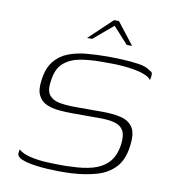

<svg xmlns="http://www.w3.org/2000/svg" viewBox="-72 -672 683 743"><g transform="rotate(10 269.0 -300.5)"><path d="M44 -51Q61 -36 92 -29Q123 -22 156 -20.5Q189 -19 213 -19Q222 -19 232 -19Q242 -19 252 -20Q299 -21 335.5 -31Q372 -41 396 -65.5Q420 -90 427 -136Q432 -174 421.5 -192.5Q411 -211 387.5 -217.5Q364 -224 328 -224Q312 -224 294.5 -224Q277 -224 259 -224Q241 -224 221 -224Q195 -224 167.5 -226.5Q140 -229 118.5 -238.5Q97 -248 86 -270Q75 -292 81 -331Q87 -378 109 -405Q131 -432 163.5 -444.5Q196 -457 235.5 -460.5Q275 -464 318 -464Q344 -464 377 -462.5Q410 -461 440 -456.5Q470 -452 485 -440Q492 -437 495 -433Q498 -429 497 -423Q497 -420 496.5 -416.5Q496 -413 495.5 -409.5Q495 -406 494 -403Q486 -414 466.5 -421.5Q447 -429 422.5 -433Q398 -437 375 -438.5Q352 -440 337 -440H293Q252 -440 214 -433.5Q176 -427 149.5 -404.5Q123 -382 117 -333Q111 -295 124.5 -277.5Q138 -260 165 -255Q192 -250 229 -250Q257 -250 283.5 -250Q310 -250 334 -250Q376 -250 407.5 -242.5Q439 -235 454.5 -211Q470 -187 462 -134Q455 -82 427 -52.5Q399 -23 355.5 -10.5Q312 2 259 5Q245 6 232 6Q219 6 205 6Q189 6 161.5 4.5Q134 3 106 -1.5Q78 -6 59.5 -14Q41 -22 42 -37ZM226 -521 317 -607H336L403 -521H382L323 -586L246 -521Z"/></g></svg>

Font: Genos ExtraLight
Style: Italic
Weight: 250
Italic angle: -8°
Designer: Robert E. Leuschke
Foundry: Robert E. Leuschke
Version: Version 1.010